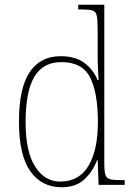

<svg xmlns="http://www.w3.org/2000/svg" viewBox="-20 -780 562 810"><path d="M240 10Q156 10 108 -57.5Q60 -125 60 -267Q60 -408 105 -475.5Q150 -543 236 -543Q296 -543 334 -516Q372 -489 392 -442H396Q394 -469 393 -494.5Q392 -520 392 -543V-660Q392 -698 388 -714.5Q384 -731 370.5 -735.5Q357 -740 327 -740H310V-760H420V-91Q420 -58 424.5 -43Q429 -28 444 -24Q459 -20 492 -20H506V0H396L392 -105H390Q370 -54 334.5 -22Q299 10 240 10ZM236 -14Q315 -15 354 -81.5Q393 -148 393 -265Q393 -389 360 -453.5Q327 -518 239 -518Q161 -518 124.5 -455.5Q88 -393 88 -264Q88 -139 129 -76Q170 -13 236 -14Z"/></svg>

Font: Noto Serif Tamil SemiCondensed Thin
Style: Italic
Weight: 100
Width: 4
Italic angle: -12°
Designer: Indian Type Foundry, Tom Grace, and the Monotype Design Team
Foundry: Monotype Imaging Inc.
Version: Version 2.003; ttfautohint (v1.8.4.7-5d5b)